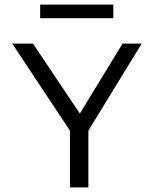

<svg xmlns="http://www.w3.org/2000/svg" viewBox="-20 -812 665 832"><path d="M283 0V-246L33 -623H123L326 -320L511 -623H594L363 -246V0ZM154 -733V-792H471V-733Z"/></svg>

Font: Inconsolata Expanded
Style: Regular
Weight: 400
Width: 7
Monospace: yes
Designer: Raph Levien, Cyreal, Brenton Simpson
Foundry: Raph Levien, Cyreal, Google
Version: Version 3.100; ttfautohint (v1.8.4.7-5d5b)